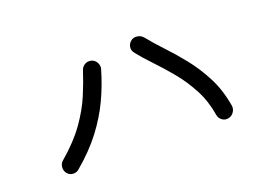

<svg xmlns="http://www.w3.org/2000/svg" viewBox="-76 -756 1153 838"><g transform="rotate(-20 500.0 -337.5)"><path d="M854 -101Q841 -101 830 -110.5Q819 -120 817 -135Q806 -202 777 -256.5Q748 -311 711 -356Q674 -401 637 -439.5Q600 -478 572 -514Q565 -524 565 -535Q565 -555 583 -568Q592 -574 604 -574Q625 -574 639 -557Q666 -523 703.5 -483.5Q741 -444 780 -395.5Q819 -347 850.5 -286.5Q882 -226 895 -149Q898 -131 886 -116Q874 -101 854 -101ZM170 -115Q160 -106 145 -106Q126 -106 115 -121Q107 -132 107 -145Q107 -165 122 -177Q191 -236 232.5 -294.5Q274 -353 297.5 -409Q321 -465 337 -515Q341 -528 351.5 -536Q362 -544 375 -544Q393 -544 404 -531.5Q415 -519 415 -503Q415 -500 414.5 -497.5Q414 -495 413 -492Q393 -423 363 -359.5Q333 -296 287 -235.5Q241 -175 170 -115Z"/></g></svg>

Font: Kiwi Maru
Style: Regular
Weight: 400
Designer: Hiroki-Chan
Version: Version 1.100